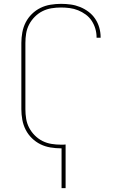

<svg xmlns="http://www.w3.org/2000/svg" viewBox="-20 -763 640 998"><path d="M300 215V8Q299 8 298.5 8Q298 8 297 8Q270 8 242.5 3.5Q215 -1 190.5 -13Q166 -25 146 -44.5Q126 -64 113.5 -88.5Q101 -113 96 -140.5Q91 -168 91 -195V-540Q91 -567 96 -594.5Q101 -622 113.5 -646.5Q126 -671 146 -690.5Q166 -710 190.5 -722Q215 -734 242.5 -738.5Q270 -743 297 -743Q323 -743 348 -739.5Q373 -736 396.5 -726.5Q420 -717 440.5 -701.5Q461 -686 475 -665Q489 -644 496 -619.5Q503 -595 503 -570Q503 -569 503 -568.5Q503 -568 503 -567H482Q482 -568 482 -568.5Q482 -569 482 -569Q482 -592 475.5 -614Q469 -636 456.5 -655Q444 -674 425.5 -687.5Q407 -701 386 -709.5Q365 -718 342.5 -721Q320 -724 297 -724Q272 -724 247.5 -720Q223 -716 201 -705Q179 -694 161 -676Q143 -658 131.5 -636Q120 -614 116 -589.5Q112 -565 112 -540V-195Q112 -170 116 -145.5Q120 -121 131.5 -99Q143 -77 161 -59Q179 -41 201 -30Q223 -19 247.5 -15Q272 -11 297 -11Q303 -11 309 -11Q315 -11 321 -12V215Z"/></svg>

Font: Zed Sans Thin Extended
Style: Regular
Weight: 100
Width: 7
Designer: Belleve Invis
Foundry: Belleve Invis
Version: Version 1.0.0; ttfautohint (v1.8.4)